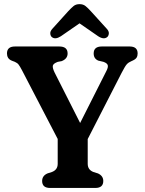

<svg xmlns="http://www.w3.org/2000/svg" viewBox="-20 -930 716 950"><path d="M491 -34.5Q491 0 451.5 0H228Q188.5 0 188.5 -34.5Q188.5 -60.5 215 -72L237 -79Q265.5 -90 265.5 -119.5V-242.5L89 -582Q78.5 -602 72.2 -610.2Q66 -618.5 53.5 -624L39 -629.5Q25.5 -635 20 -644.2Q14.5 -653.5 14.5 -665.5Q14.5 -700 54 -700H273.5Q314.5 -700 314.5 -665.5Q314.5 -639 285 -627.5L266 -624Q244 -616 241.5 -605.2Q239 -594.5 250 -571.5L376.5 -321.5L506 -578Q516 -597 513.2 -607.2Q510.5 -617.5 492 -624L466.5 -630Q443.5 -639.5 443.5 -665.5Q443.5 -700 483.5 -700H621.5Q661 -700 661 -665.5Q661 -653.5 656 -645.2Q651 -637 637 -630.5L629.5 -627Q616 -621.5 607.5 -612.2Q599 -603 582 -570L414 -242V-119.5Q414 -90 442 -79L464.5 -72Q491 -60 491 -34.5ZM511 -747Q494 -732.5 466 -750.5L373.5 -814.5L281 -750.5Q253 -732.5 236 -747Q229.5 -753 228.8 -764.2Q228 -775.5 239 -787.5L318 -875Q332.5 -890.5 344 -900Q355.5 -909.5 373.5 -909.5Q391.5 -909.5 403.2 -900Q415 -890.5 429 -875L508.5 -787.5Q519.5 -775.5 518.5 -764.2Q517.5 -753 511 -747Z"/></svg>

Font: Fraunces 72pt S100 SemiBold
Style: Regular
Weight: 600
Version: Version 1.000; ttfautohint (v1.8.3)